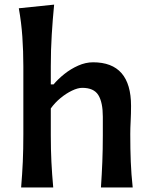

<svg xmlns="http://www.w3.org/2000/svg" viewBox="-20 -827 668 847"><path d="M73.2 0Q78.1 -58.6 80.6 -113.5Q83 -168.5 83 -235.4V-534.2Q83 -601.1 78.6 -664.6Q74.2 -728 63 -790.5L218.8 -806.6Q212.4 -741.7 208.3 -674.3Q204.1 -606.9 204.1 -534.2V-454.6H216.3Q235.8 -478 263.9 -500.5Q292 -522.9 325 -537.6Q357.9 -552.2 390.6 -552.2Q558.1 -552.2 558.1 -359.9Q558.1 -324.7 556.4 -293Q554.7 -261.2 554.7 -235.4Q554.7 -168.5 556.9 -113.5Q559.1 -58.6 565.4 0H425.3Q429.2 -58.6 431.4 -112.8Q433.6 -167 433.6 -229.5V-312Q433.6 -375.5 413.8 -407.5Q394 -439.5 342.8 -439.5Q323.2 -439.5 297.6 -427.2Q272 -415 247.1 -394.5Q222.2 -374 204.1 -348.6V-229.5Q204.1 -167 206.8 -112.8Q209.5 -58.6 214.8 0Z"/></svg>

Font: Pinar SemiBold
Style: Regular
Weight: 600
Designer: Amin Abedi
Version: Version 3.000